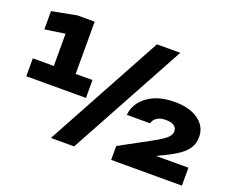

<svg xmlns="http://www.w3.org/2000/svg" viewBox="-118 -954 1414 1159"><g transform="rotate(20 588.5 -375.0)"><path d="M308.4 -750V-361.4H168V-722.8L247.4 -633.2L38.8 -602.4V-719.6L197 -750ZM33.2 -414.4H416.4V-299.4H33.2ZM708.4 -750H858.2L449.4 0H300ZM683 -287.8Q687 -334.8 716.7 -373.7Q746.4 -412.6 800.2 -436.4Q854 -460.2 929.6 -460.2Q994.6 -460.2 1041.4 -441.5Q1088.2 -422.8 1113.7 -389.2Q1139.2 -355.6 1139.2 -311.2Q1139.2 -272.4 1121.6 -242.9Q1104 -213.4 1070.2 -189.2Q1036.4 -165 987.8 -141.2L863.2 -81.6L798.2 -115H1141.6V0H687.2V-89.4L869 -187.8Q909.2 -209.8 935.3 -226.5Q961.4 -243.2 974 -258.9Q986.6 -274.6 986.6 -292.6Q986.6 -314.2 968.8 -326.9Q951 -339.6 917 -339.6Q878.4 -339.6 857.8 -324.7Q837.2 -309.8 832.2 -287.8Z"/></g></svg>

Font: Unbounded
Style: Regular
Weight: 400
Designer: Luke Prowse, Jean-Baptiste Morizot, Fátima Lázaro, Florian Runge
Foundry: NaN
Version: Version 1.701;gftools[0.9.28.dev5+ged2979d]